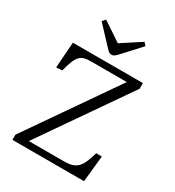

<svg xmlns="http://www.w3.org/2000/svg" viewBox="-216 -1054 1075 1180"><g transform="rotate(30 321.5 -464.0)"><path d="M57 0V-37L488 -659H232Q206 -659 187.5 -654Q169 -649 155.5 -635Q142 -621 131 -594Q120 -567 109 -523L67 -520L80 -703H577V-663L148 -44H398Q430 -44 452.5 -50.5Q475 -57 491.5 -73Q508 -89 520 -116.5Q532 -144 544 -186H584L565 0ZM321 -757Q311 -757 303 -763Q295 -769 281 -784L167 -906L186 -928L321 -838L459 -928L477 -907L358 -778Q349 -768 340 -762.5Q331 -757 321 -757Z"/></g></svg>

Font: Literata 18pt Light
Style: Regular
Weight: 300
Designer: Latin by Veronika Burian and Jose Scaglione. Greek by Irene Vlachou. Cyrillic by Vera Evstafieva.
Foundry: TypeTogether
Version: Version 3.103;gftools[0.9.29]